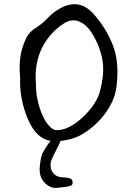

<svg xmlns="http://www.w3.org/2000/svg" viewBox="-20 -687 640 933"><path d="M266 -1Q185 7 139 -64Q119 -95 104.5 -136.5Q90 -178 83 -221.5Q76 -265 78 -303Q74 -353 76 -381.5Q78 -410 83 -433Q92 -470 107.5 -502Q123 -534 159 -555Q187 -573 211 -598.5Q235 -624 263 -641Q361 -701 434 -620Q495 -552 528 -468.5Q561 -385 546 -265Q540 -217 514 -171Q488 -125 450 -88.5Q412 -52 371 -30Q347 -17 320 -10.5Q293 -4 266 -1ZM298 -62Q332 -75 366.5 -103.5Q401 -132 427 -167Q453 -202 463 -234Q490 -328 477.5 -397Q465 -466 424 -530Q400 -567 366 -582Q332 -597 295 -576Q223 -531 184.5 -455Q146 -379 155 -276Q154 -247 160.5 -212Q167 -177 179 -145Q191 -113 206 -91Q228 -61 245.5 -56Q263 -51 298 -62ZM241 226Q213 221 191.5 194.5Q170 168 173 127Q176 85 186 58Q221 -4 240 -16Q277 -42 278 -29Q281 -12 262 25Q252 44 244 60Q236 76 231 89Q224 104 226 122.5Q228 141 239.5 155Q251 169 271 173Q281 175 295.5 175.5Q310 176 321.5 180.5Q333 185 333 201Q333 211 325 214.5Q317 218 307 220Q258 227 241 226Z"/></svg>

Font: Mynerve
Style: Regular
Weight: 400
Designer: Carolina Short
Foundry: Carolina Short
Version: Version 1.000; ttfautohint (v1.8.4.7-5d5b)